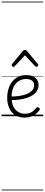

<svg xmlns="http://www.w3.org/2000/svg" viewBox="-20 -1468 566 2426"><path d="M293 18Q219 18 169.5 -15Q120 -48 95.5 -104Q71 -160 71 -229Q71 -294 88 -347.5Q105 -401 136.5 -439.5Q168 -478 212 -498.5Q256 -519 311 -519Q365 -519 399 -502Q433 -485 450 -456.5Q467 -428 467 -393Q467 -355 450 -324.5Q433 -294 402 -271.5Q371 -249 328 -234Q285 -219 232 -211Q179 -203 120 -203V-249Q165 -248 207.5 -253.5Q250 -259 287 -269.5Q324 -280 352 -297Q380 -314 395.5 -337Q411 -360 411 -390Q411 -430 383.5 -450Q356 -470 307 -470Q272 -470 239.5 -456Q207 -442 181.5 -413.5Q156 -385 141 -342Q126 -299 126 -240Q126 -168 149 -122Q172 -76 210.5 -53.5Q249 -31 296 -31Q335 -31 360.5 -42Q386 -53 404.5 -70Q423 -87 439 -106Q448 -114 455.5 -113.5Q463 -113 472 -107Q480 -101 483 -93Q486 -85 479 -77Q463 -53 436.5 -31Q410 -9 374 4.5Q338 18 293 18ZM151 -623Q143 -623 135 -631Q127 -639 127 -647Q127 -649 128.5 -652Q130 -655 132 -659L270 -825Q275 -831 280.5 -834Q286 -837 295 -837Q304 -837 310 -834Q316 -831 320 -825L458 -659Q462 -655 463 -652Q464 -649 464 -647Q464 -639 456 -631Q448 -623 440 -623Q435 -623 431.5 -625.5Q428 -628 424 -632L295 -769L167 -632Q163 -628 159 -625.5Q155 -623 151 -623ZM0 928H526V938H0ZM0 -20H526V0H0ZM0 -505H526V-500H0ZM0 -1448H526V-1438H0Z"/></svg>

Font: Playwrite ID Guides
Style: Regular
Weight: 400
Designer: Veronika Burian, José Scaglione
Foundry: TypeTogether
Version: Version 1.003